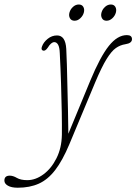

<svg xmlns="http://www.w3.org/2000/svg" viewBox="-137 -608 622 875"><path d="M274.5 -240.5Q320 -350 359.2 -399Q398.5 -448 441 -448Q464.5 -448 464.5 -429.5Q464.5 -411 434.5 -406.5Q411 -403 391 -389Q371 -375 348.8 -339Q326.5 -303 297 -233L179 49.5Q148 123.5 114.5 167Q81 210.5 39.8 229Q-1.5 247.5 -56 247.5Q-85 247.5 -101 238.2Q-117 229 -117 215Q-117 192.5 -92.5 192.5Q-77.5 192.5 -60 202.8Q-42.5 213 -12.5 213Q25 213 61 186.5Q97 160 120.5 113Q144 66 145 6Q145.5 -34.5 144.5 -95.8Q143.5 -157 141.2 -227.2Q139 -297.5 135.5 -364.5Q134.5 -392.5 127.8 -404.2Q121 -416 110.5 -416Q96 -416 80.5 -390.5Q69 -374 59 -377.5Q48.5 -381 54.5 -396.5Q61.5 -416 80.5 -431.2Q99.5 -446.5 123 -446.5Q161.5 -446.5 165 -385Q166.5 -357.5 167.8 -312.8Q169 -268 170.2 -214Q171.5 -160 172.8 -104Q174 -48 174.5 1.5ZM203 -513.5Q188 -513.5 181.8 -524.8Q175.5 -536 179.5 -550.5Q183.5 -565.5 195.5 -576.5Q207.5 -587.5 222 -587.5Q236.5 -587.5 242.8 -576.5Q249 -565.5 245 -550.5Q241 -536 229 -524.8Q217 -513.5 203 -513.5ZM348.5 -513.5Q334 -513.5 327.8 -524.8Q321.5 -536 325.5 -550.5Q329.5 -565.5 341.5 -576.5Q353.5 -587.5 368 -587.5Q382.5 -587.5 388.8 -576.5Q395 -565.5 391 -550.5Q387 -536 375 -524.8Q363 -513.5 348.5 -513.5Z"/></svg>

Font: Fraunces 72pt S100 Thin
Style: Italic
Weight: 100
Italic angle: -16°
Version: Version 1.000; ttfautohint (v1.8.3)